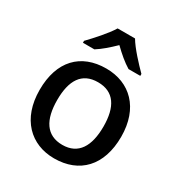

<svg xmlns="http://www.w3.org/2000/svg" viewBox="-180 -894 972 1032"><g transform="rotate(30 305.5 -378.0)"><path d="M359 -766H251C224 -721 165 -656 128 -618V-606H199C234 -628 268 -658 304 -693C340 -658 376 -627 411 -606H484V-618C447 -655 385 -721 359 -766ZM559 -271C559 -449 454 -549 307 -549C149 -549 53 -449 53 -271C53 -91 159 10 304 10C460 10 559 -91 559 -271ZM162 -271C162 -392 205 -463 305 -463C405 -463 449 -392 449 -271C449 -149 405 -75 306 -75C206 -75 162 -149 162 -271Z"/></g></svg>

Font: Noto Sans Lao UI Med
Style: Regular
Weight: 500
Designer: Monotype Design Team
Foundry: Monotype Imaging Inc.
Version: Version 2.000